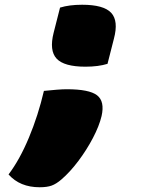

<svg xmlns="http://www.w3.org/2000/svg" viewBox="-20 -583 640 809"><path d="M433 -314Q394 -302 340 -302Q250 -302 218.5 -336Q187 -370 206 -445L233 -551Q272 -563 326 -563Q417 -563 448.5 -529Q480 -495 460 -420ZM147 206Q64 206 16 152Q63 90 102 -3.5Q141 -97 165 -200Q193 -203 219 -205Q245 -207 261 -207Q356 -207 389 -181.5Q422 -156 408 -94Q398 -52 371.5 -1.5Q345 49 310 95.5Q275 142 239 173Q217 192 197.5 199Q178 206 147 206Z"/></svg>

Font: Recursive Mn Csl St XBk
Style: Italic
Weight: 1000
Italic angle: -15°
Monospace: yes
Version: Version 1.079;hotconv 1.0.112;makeotfexe 2.5.65598; ttfautoh